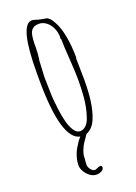

<svg xmlns="http://www.w3.org/2000/svg" viewBox="-168 -730 736 1038"><g transform="rotate(-20 200.0 -211.0)"><path d="M311.5 -326.7 312.5 -267.1Q312.5 -246.1 312 -224.4Q311.5 -202.6 309.1 -175.3Q306.2 -143.1 301.5 -118.4Q296.9 -93.8 289.1 -68.4Q280.3 -41 268.8 -22.7Q257.3 -4.4 240.2 6.8Q234.4 11.2 223.6 15.6L215.3 27.8Q203.6 43.5 194.6 57.9Q185.5 72.3 178.2 90.8Q169.4 112.3 169.4 129.4Q169.4 140.1 167.5 152.3L167 162.1Q166.5 167 166.5 173.3Q166.5 186.5 177.5 200.4Q188.5 214.4 200.2 214.4Q205.6 214.4 216.3 209Q226.1 204.1 232.4 204.1Q243.2 204.1 243.2 214.4Q243.2 226.6 229.5 233.9Q215.8 241.2 200.2 241.2Q181.2 241.2 163.6 228.3Q146 215.3 135.3 196.5Q124.5 177.7 124.5 162.1Q124.5 139.2 131.3 115Q138.2 90.8 148.9 71.8Q170.9 34.2 186.5 18.6L187.5 17.6Q83.5 -2.4 83.5 -349.1V-383.8Q83.5 -662.6 155.8 -662.6Q160.6 -662.6 169.4 -660.2Q190.4 -652.8 210.4 -649.4Q230.5 -646 232.4 -645.5Q252 -642.1 270.5 -606.9Q291.5 -570.8 302 -512.7Q312.5 -454.6 312.5 -391.1L310.5 -386.2ZM281.7 -274.9Q281.7 -311 276.4 -393.1Q270.5 -471.7 270.5 -511.2L266.6 -519L268.6 -523.9Q268.6 -552.7 257.3 -577.4Q246.1 -602.1 226.8 -616.9Q207.5 -631.8 184.6 -631.8Q138.7 -631.8 130.4 -587.9Q126.5 -566.4 126 -544.9Q126 -540 125.7 -517.6Q125.5 -495.1 123.8 -475.6Q122.1 -456.1 119.6 -443.8Q119.6 -432.1 117.2 -397Q114.7 -361.8 114.7 -350.1L115.7 -310.5L116.7 -271Q116.7 -227.1 125 -162.6Q130.9 -118.2 139.2 -87.2Q147.5 -56.2 161.6 -33.7Q176.8 -9.8 196.8 -9.8Q215.8 -9.8 231 -24.4Q246.1 -39.1 254.9 -65.4Q273.4 -120.1 277.8 -179.2Q281.7 -230.5 281.7 -274.9Z"/></g></svg>

Font: Amatica SC
Style: Regular
Weight: 400
Designer: Vernon Adams, Ben Nathan
Foundry: newtypography
Version: Version 2.001